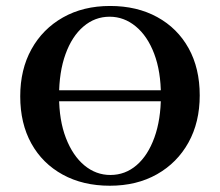

<svg xmlns="http://www.w3.org/2000/svg" viewBox="-20 -602 726 634"><path d="M106.5 -267.7V-304H579.8V-267.7ZM342.7 11.3Q254 11.3 187.1 -25.4Q120.2 -62.1 83.5 -128.2Q46.8 -194.4 46.8 -283.9Q46.8 -372.6 83.9 -439.5Q121 -506.5 187.9 -544.4Q254.8 -582.3 343.5 -582.3Q432.3 -582.3 499.2 -545.6Q566.1 -508.9 602.8 -442.7Q639.5 -376.6 639.5 -287.1Q639.5 -198.4 602.4 -131.5Q565.3 -64.5 498.4 -26.6Q431.5 11.3 342.7 11.3ZM344.4 -24.2Q393.5 -24.2 431 -56.5Q468.5 -88.7 489.9 -148Q511.3 -207.3 511.3 -286.3Q511.3 -366.1 489.1 -424.6Q466.9 -483.1 428.2 -514.9Q389.5 -546.8 341.9 -546.8Q293.5 -546.8 255.6 -514.5Q217.7 -482.3 196.4 -423.4Q175 -364.5 175 -284.7Q175 -204.8 197.6 -146.4Q220.2 -87.9 258.5 -56Q296.8 -24.2 344.4 -24.2Z"/></svg>

Font: Playfair 9pt
Style: Bold
Weight: 700
Designer: Claus Eggers Sørensen
Foundry: Claus Eggers Sørensen
Version: Version 2.203